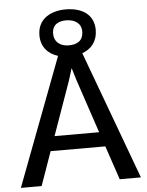

<svg xmlns="http://www.w3.org/2000/svg" viewBox="-62 -1012 812 1062"><g transform="rotate(-5 343.5 -481.0)"><path d="M10.3 0H125.5L191.9 -188H495.6L559.1 0H676.8L413.6 -712.4C462.9 -730 498 -769 499 -833.5C499.5 -917 437.5 -961.9 342.3 -961.9C266.1 -961.9 187.5 -927.2 186 -834C184.6 -771.5 220.7 -727.1 278.8 -709.5ZM341.3 -762.2C292.5 -763.2 262.2 -790.5 262.2 -834C262.2 -887.2 302.2 -901.9 341.3 -901.4C387.7 -900.9 423.8 -878.4 423.8 -833C423.8 -780.8 389.6 -761.7 341.3 -762.2ZM220.7 -269 326.2 -566.4 347.7 -635.7 368.7 -566.4 468.3 -269Z"/></g></svg>

Font: Merriweather Sans
Style: Regular
Weight: 400
Designer: Eben Sorkin ( eben@eyebytes.com )
Foundry: Eben Sorkin
Version: Version 1.003